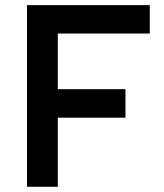

<svg xmlns="http://www.w3.org/2000/svg" viewBox="-20 -713 626 733"><path d="M83 0H200.7V-263.7H459V-372.6H200.7V-585H551.8V-693.4H83Z"/></svg>

Font: Cascadia Code NF SemiBold
Style: Regular
Weight: 600
Monospace: yes
Designer: Aaron Bell
Foundry: Saja Typeworks
Version: Version 2404.023